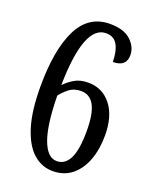

<svg xmlns="http://www.w3.org/2000/svg" viewBox="-138 -803 718 892"><g transform="rotate(20 221.0 -357.0)"><path d="M232 10Q178 10 136 -27Q94 -64 69.5 -141.5Q45 -219 45 -340Q45 -522 95 -623Q145 -724 251 -724Q319 -724 353.5 -692Q388 -660 388 -619Q388 -562 322 -562Q322 -614 304.5 -645.5Q287 -677 248 -677Q193 -677 164.5 -601.5Q136 -526 134 -379Q152 -399 180 -416Q208 -433 249 -433Q319 -433 362 -378.5Q405 -324 405 -229Q405 -159 384.5 -105Q364 -51 325.5 -20.5Q287 10 232 10ZM234 -40Q275 -40 296.5 -83Q318 -126 318 -219Q318 -305 296 -345Q274 -385 231 -385Q195 -385 171 -365.5Q147 -346 133 -327Q135 -182 161.5 -111Q188 -40 234 -40Z"/></g></svg>

Font: Noto Serif ExtraCondensed
Style: Regular
Weight: 400
Width: 2
Designer: Monotype Design Team
Foundry: Monotype Imaging Inc.
Version: Version 2.015